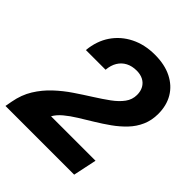

<svg xmlns="http://www.w3.org/2000/svg" viewBox="-208 -858 986 986"><g transform="rotate(45 285.0 -364.5)"><path d="M-8 0 -1 -38Q10 -98 38.5 -144Q67 -190 106.5 -227Q146 -264 190.5 -294Q235 -324 277 -350.5Q319 -377 354 -402.5Q389 -428 409.5 -456Q430 -484 430 -518Q430 -545 419 -564.5Q408 -584 388 -594.5Q368 -605 340 -605Q307 -605 282 -592Q257 -579 242 -554.5Q227 -530 224 -495H81Q88 -567 123.5 -619Q159 -671 217 -700Q275 -729 349 -729Q420 -729 471 -703.5Q522 -678 549 -632.5Q576 -587 576 -526Q576 -479 559 -440.5Q542 -402 512.5 -371Q483 -340 446.5 -314Q410 -288 372 -265Q334 -242 298.5 -220Q263 -198 236 -175.5Q209 -153 195 -128H518L491 0Z"/></g></svg>

Font: Mona Sans ExtraLight
Style: Bold Italic
Weight: 700
Italic angle: -11.6951°
Version: Version 2.000